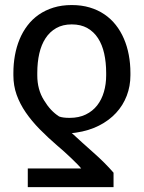

<svg xmlns="http://www.w3.org/2000/svg" viewBox="-20 -573 580 776"><path d="M34.1 -278.4Q34.1 -314.6 40.3 -349.1Q46.5 -383.5 59.1 -414.1Q71.7 -444.6 91.1 -470Q110.4 -495.4 136.7 -513.7Q163 -532 196.2 -542.3Q229.4 -552.6 269.9 -552.6Q309.7 -552.6 342.5 -542.8Q375.4 -533 401.8 -515.1Q428.3 -497.2 448 -472.1Q467.7 -447.1 480.8 -416.5Q494 -386 500.5 -351Q507.1 -316.1 507.1 -278.4V-268.5Q507.1 -224.8 492.2 -185.9Q477.3 -147 449 -116.5Q420.8 -85.9 379.8 -65.2Q338.8 -44.4 286.9 -36.9Q283.4 -36.6 281.2 -36.2Q279.1 -35.9 277.5 -35.7Q275.9 -35.5 274.3 -35.5Q272.7 -35.5 269.9 -35.5Q312.5 3.9 358.3 44.4Q403.8 84.5 438.9 125V183.2H92.3V108H308.2Q304.3 102.6 293.3 91.3Q282.3 79.9 268.1 66.4Q253.9 52.9 239.2 39.6Q224.4 26.3 213.1 17Q173.7 -17 140.8 -50.4Q108 -83.8 84.2 -118.4Q60.4 -153.1 47.2 -190Q34.1 -226.9 34.1 -268.5ZM130.7 -278.4V-268.5Q130.7 -210.9 157.7 -168Q171.2 -145.6 186.4 -129.4Q201.7 -113.3 218.8 -102.3Q233.3 -96.6 261.4 -96.6Q298.7 -96.6 326.5 -110.1Q354.4 -123.6 372.7 -147Q391 -170.5 400 -201.7Q409.1 -233 409.1 -268.5V-278.4Q409.1 -320.7 401.1 -356.5Q393.1 -392.4 376.2 -418.5Q359.4 -444.6 333.1 -459.5Q306.8 -474.4 269.9 -474.4Q233.7 -474.4 207.4 -459.5Q181.1 -444.6 164.1 -418.5Q147 -392.4 138.8 -356.5Q130.7 -320.7 130.7 -278.4Z"/></svg>

Font: Inter P
Style: Regular
Weight: 400
Designer: Rasmus Andersson
Foundry: rsms
Version: Version 3.018;git-588b23468